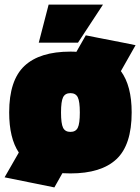

<svg xmlns="http://www.w3.org/2000/svg" viewBox="-25 -743 611 837"><path d="M282 13 247 12 212 74 -5 30 57 -78Q15 -141 15 -253Q15 -393 81.5 -455.5Q148 -518 282 -518Q299 -518 308 -517L349 -589L404 -578Q458 -568 512 -557L566 -546L502 -433Q549 -369 549 -253Q549 -111 482.5 -49Q416 13 282 13ZM187 -723H424L315 -557H144ZM250 -186Q259 -168 282 -168Q305 -168 314 -186Q323 -204 323 -252.5Q323 -301 314 -319Q305 -337 282 -337Q259 -337 250 -319Q241 -301 241 -252.5Q241 -204 250 -186Z"/></svg>

Font: Titillium Web
Style: Black
Weight: 900
Version: Version 1.001;PS 35.000;hotconv 1.0.70;makeotf.lib2.5.55311